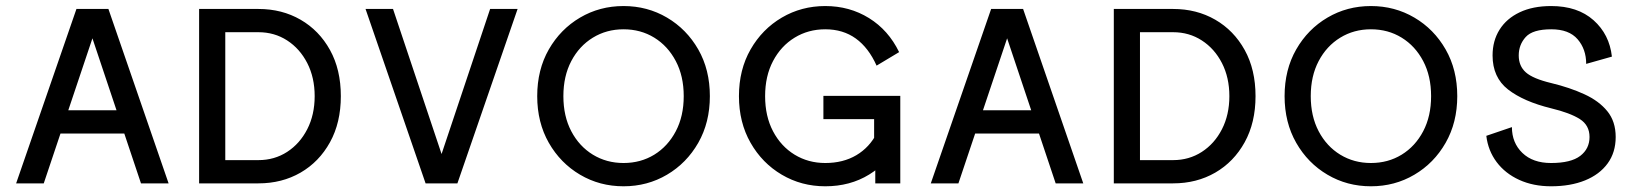

<svg xmlns="http://www.w3.org/2000/svg" viewBox="-20 -616 5497 645"><path d="M142.1 -245.6V-167.5H429.7V-245.6ZM290.5 -487.3 453.6 0H546.4L344.2 -585.9H236.8L34.2 0H127Z M736.8 -507.8H848.1Q901.9 -507.8 944.6 -480.2Q987.3 -452.6 1012.2 -404.1Q1037.1 -355.5 1037.1 -293Q1037.1 -230.5 1012.2 -181.9Q987.3 -133.3 944.6 -105.7Q901.9 -78.1 848.1 -78.1H736.8ZM848.1 0Q927.2 0 989.7 -36.1Q1052.2 -72.3 1088.6 -138.2Q1125 -204.1 1125 -293Q1125 -382.3 1088.6 -448Q1052.2 -513.7 989.7 -549.8Q927.2 -585.9 848.1 -585.9H648.9V0H729Z M1463.4 -98.6 1300.3 -585.9H1208L1409.7 0H1516.6L1718.8 -585.9H1626.5Z M2074.7 -68.4Q2017.6 -68.4 1971.7 -96.4Q1925.8 -124.5 1899.2 -175Q1872.6 -225.6 1872.6 -293Q1872.6 -360.4 1899.2 -410.9Q1925.8 -461.4 1971.7 -489.5Q2017.6 -517.6 2074.7 -517.6Q2132.3 -517.6 2178 -489.5Q2223.6 -461.4 2250.2 -410.9Q2276.9 -360.4 2276.9 -293Q2276.9 -225.6 2250.2 -175Q2223.6 -124.5 2178 -96.4Q2132.3 -68.4 2074.7 -68.4ZM2074.7 -595.7Q1994.6 -595.7 1928.7 -556.9Q1862.8 -518.1 1823.7 -450Q1784.7 -381.8 1784.7 -293Q1784.7 -204.6 1823.7 -136.2Q1862.8 -67.9 1928.7 -29.1Q1994.6 9.8 2074.7 9.8Q2154.8 9.8 2220.7 -29.1Q2286.6 -67.9 2325.7 -136.2Q2364.7 -204.6 2364.7 -293Q2364.7 -381.8 2325.7 -450Q2286.6 -518.1 2220.7 -556.9Q2154.8 -595.7 2074.7 -595.7Z M2752.4 -68.4Q2695.3 -68.4 2649.4 -96.4Q2603.5 -124.5 2576.9 -175Q2550.3 -225.6 2550.3 -293Q2550.3 -360.4 2576.9 -410.9Q2603.5 -461.4 2649.4 -489.5Q2695.3 -517.6 2752.4 -517.6Q2812 -517.6 2855 -486.6Q2897.9 -455.6 2924.8 -395.5L3000.5 -440.9Q2964.8 -514.6 2899.4 -555.2Q2834 -595.7 2752.4 -595.7Q2672.4 -595.7 2606.4 -556.9Q2540.5 -518.1 2501.5 -450Q2462.4 -381.8 2462.4 -293Q2462.4 -204.6 2501.5 -136.2Q2540.5 -67.9 2606.4 -29.1Q2672.4 9.8 2752.4 9.8Q2835.9 9.8 2900.1 -29.8Q2964.4 -69.3 3001 -138.7L2926.3 -169.9Q2901.4 -121.1 2856.9 -94.7Q2812.5 -68.4 2752.4 -68.4ZM2746.1 -293.9V-215.8H2916.5V-105.5L2920.4 -96.2V0H3004.4V-293.9Z M3214.8 -245.6V-167.5H3502.4V-245.6ZM3363.3 -487.3 3526.4 0H3619.1L3417 -585.9H3309.6L3106.9 0H3199.7Z M3809.6 -507.8H3920.9Q3974.6 -507.8 4017.3 -480.2Q4060.1 -452.6 4085 -404.1Q4109.9 -355.5 4109.9 -293Q4109.9 -230.5 4085 -181.9Q4060.1 -133.3 4017.3 -105.7Q3974.6 -78.1 3920.9 -78.1H3809.6ZM3920.9 0Q4000 0 4062.5 -36.1Q4125 -72.3 4161.4 -138.2Q4197.8 -204.1 4197.8 -293Q4197.8 -382.3 4161.4 -448Q4125 -513.7 4062.5 -549.8Q4000 -585.9 3920.9 -585.9H3721.7V0H3801.8Z M4585.4 -68.4Q4528.3 -68.4 4482.4 -96.4Q4436.5 -124.5 4409.9 -175Q4383.3 -225.6 4383.3 -293Q4383.3 -360.4 4409.9 -410.9Q4436.5 -461.4 4482.4 -489.5Q4528.3 -517.6 4585.4 -517.6Q4643.1 -517.6 4688.7 -489.5Q4734.4 -461.4 4761 -410.9Q4787.6 -360.4 4787.6 -293Q4787.6 -225.6 4761 -175Q4734.4 -124.5 4688.7 -96.4Q4643.1 -68.4 4585.4 -68.4ZM4585.4 -595.7Q4505.4 -595.7 4439.5 -556.9Q4373.5 -518.1 4334.5 -450Q4295.4 -381.8 4295.4 -293Q4295.4 -204.6 4334.5 -136.2Q4373.5 -67.9 4439.5 -29.1Q4505.4 9.8 4585.4 9.8Q4665.5 9.8 4731.4 -29.1Q4797.4 -67.9 4836.4 -136.2Q4875.5 -204.6 4875.5 -293Q4875.5 -381.8 4836.4 -450Q4797.4 -518.1 4731.4 -556.9Q4665.5 -595.7 4585.4 -595.7Z M5191.4 -517.6Q5251 -517.6 5279.8 -484.1Q5308.6 -450.7 5308.6 -401.4L5395 -425.8Q5386.7 -500.5 5333.3 -548.1Q5279.8 -595.7 5190.9 -595.7Q5129.4 -595.7 5085.2 -574.7Q5041 -553.7 5017.6 -516.4Q4994.1 -479 4994.1 -429.7Q4994.1 -356 5046.1 -315.4Q5098.1 -274.9 5191.4 -252Q5254.4 -236.8 5287.1 -216.1Q5319.8 -195.3 5319.8 -155.8Q5319.8 -116.2 5288.6 -92.3Q5257.3 -68.4 5190.4 -68.4Q5129.4 -68.4 5094.2 -102.3Q5059.1 -136.2 5059.1 -189L4973.1 -159.7Q4979 -109.9 5007.8 -71.5Q5036.6 -33.2 5083.7 -11.7Q5130.9 9.8 5190.4 9.8Q5255.9 9.8 5304.7 -10Q5353.5 -29.8 5380.6 -66.9Q5407.7 -104 5407.7 -155.8Q5407.7 -208 5379.6 -242.4Q5351.6 -276.9 5302.7 -299.3Q5253.9 -321.8 5191.4 -336.9Q5129.9 -351.6 5106 -372.8Q5082 -394 5082 -429.7Q5082 -465.8 5105.5 -491.7Q5128.9 -517.6 5191.4 -517.6Z"/></svg>

Font: Giphurs SC
Style: Regular
Weight: 400
Version: Version 0.920